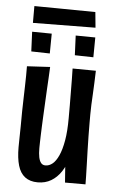

<svg xmlns="http://www.w3.org/2000/svg" viewBox="-56 -839 534 887"><g transform="rotate(5 211.0 -395.0)"><path d="M153 10Q117 10 94 -7.5Q71 -25 61 -59.5Q51 -94 51 -143Q51 -157 51.5 -182Q52 -207 52.5 -240.5Q53 -274 53 -311Q54 -343 54.5 -372Q55 -401 56 -427Q57 -453 57 -476.5Q57 -500 57 -520L164 -526Q163 -501 161.5 -475.5Q160 -450 158.5 -422.5Q157 -395 155.5 -363.5Q154 -332 152 -294Q151 -271 150 -249.5Q149 -228 148.5 -209.5Q148 -191 147.5 -175.5Q147 -160 147 -148Q147 -123 150.5 -106Q154 -89 161.5 -80Q169 -71 182 -71Q199 -71 214.5 -83.5Q230 -96 242.5 -123.5Q255 -151 262.5 -194Q270 -237 270 -298L315 -302Q315 -251 309 -204Q303 -157 291.5 -118Q280 -79 261 -50.5Q242 -22 215 -6Q188 10 153 10ZM279 0 271 -109Q271 -158 270.5 -205Q270 -252 270 -298Q270 -325 270 -356.5Q270 -388 269.5 -419Q269 -450 269 -478.5Q269 -507 268 -528L376 -527Q375 -497 374 -470Q373 -443 371.5 -417.5Q370 -392 369 -368.5Q368 -345 368 -324Q368 -303 368 -283Q368 -257 368.5 -224Q369 -191 370 -156.5Q371 -122 372 -91Q373 -60 373.5 -36Q374 -12 374 0ZM67 -722V-800L350 -797L357 -725ZM157 -588 71 -590 67 -681 158 -680ZM359 -588 273 -590 269 -681 360 -680Z"/></g></svg>

Font: Truculenta
Style: Bold
Weight: 700
Designer: Ivan Castro, Eva Sanz & Omnibus-Type Team
Foundry: Omnibus-Type
Version: Version 1.002